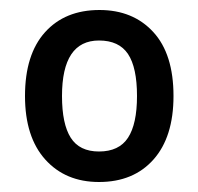

<svg xmlns="http://www.w3.org/2000/svg" viewBox="-20 -742 397 384"><path d="M327 -550Q327 -468 287 -423Q247 -378 178 -378Q111 -378 70.5 -423Q30 -468 30 -550Q30 -633 70 -677.5Q110 -722 179 -722Q246 -722 286.5 -678Q327 -634 327 -550ZM104 -550Q104 -494 121.5 -466.5Q139 -439 178 -439Q218 -439 236 -466.5Q254 -494 254 -550Q254 -607 236 -634Q218 -661 178 -661Q104 -661 104 -550Z"/></svg>

Font: Noto Sans Lao UI SemCond Med
Style: Regular
Weight: 500
Width: 4
Designer: Monotype Design Team
Foundry: Monotype Imaging Inc.
Version: Version 2.000; ttfautohint (v1.8.4.7-5d5b)